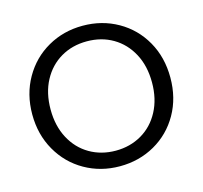

<svg xmlns="http://www.w3.org/2000/svg" viewBox="-103 -819 992 940"><g transform="rotate(-15 393.0 -349.0)"><path d="M393 7Q296 7 216 -38.5Q136 -84 89.5 -165.5Q43 -247 43 -349Q43 -451 89.5 -532.5Q136 -614 216 -659.5Q296 -705 393 -705Q491 -705 571 -659.5Q651 -614 697 -533Q743 -452 743 -349Q743 -246 697 -165Q651 -84 571 -38.5Q491 7 393 7ZM393 -72Q466 -72 524.5 -106Q583 -140 616.5 -203Q650 -266 650 -349Q650 -433 616.5 -495.5Q583 -558 525 -592Q467 -626 393 -626Q319 -626 261 -592Q203 -558 169.5 -495.5Q136 -433 136 -349Q136 -266 169.5 -203Q203 -140 261.5 -106Q320 -72 393 -72Z"/></g></svg>

Font: DVN-Poppins
Style: Regular
Weight: 400
Designer: Ninad Kale (Devanagari), Jonny Pinhorn (Latin)
Foundry: Indian Type Foundry
Version: 4.004